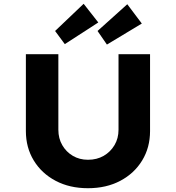

<svg xmlns="http://www.w3.org/2000/svg" viewBox="-20 -986 927 1012"><path d="M443.6 6Q346.9 6 273.2 -33Q199.4 -72 157.9 -140.2Q116.4 -208.4 116.4 -295V-700.4H287.6V-302Q287.6 -256.6 308.2 -221Q328.8 -185.3 363.9 -164.6Q399.1 -143.9 443.6 -143.9Q490.6 -143.9 526.5 -164.6Q562.3 -185.3 583.5 -221Q604.7 -256.6 604.7 -302V-700.4H770.9V-295Q770.9 -208.4 729.3 -140.2Q687.8 -72 614.1 -33Q540.4 6 443.6 6ZM321.6 -753.4 270.4 -822.7 420.9 -966 498.1 -867.6ZM543.5 -751.1 494.1 -822.7 650.9 -963.7 727.5 -861.9Z"/></svg>

Font: Lexend Exa
Style: Regular
Weight: 400
Designer: Bonnie Shaver-Troup, Thomas Jockin
Foundry: Lexend
Version: Version 1.007